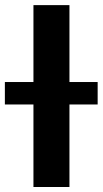

<svg xmlns="http://www.w3.org/2000/svg" viewBox="-83 -748 411 768"><path d="M194.8 -727.5V0H50.8V-727.5ZM-63.5 -330.1V-419.9H307.6V-330.1Z"/></svg>

Font: Inter Display
Style: Bold
Weight: 700
Designer: Rasmus Andersson
Foundry: rsms
Version: Version 4.001;git-9221beed3